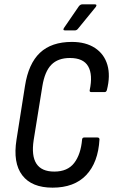

<svg xmlns="http://www.w3.org/2000/svg" viewBox="-20 -856 523 884"><path d="M222 8Q126 8 82.5 -49Q39 -106 56 -213L95 -460Q111 -563 164 -613Q217 -663 311 -663Q375 -663 417.5 -635Q460 -607 474.5 -557Q489 -507 472 -441Q469 -432 462 -432H401Q391 -432 393 -441Q408 -512 386 -550.5Q364 -589 302 -589Q247 -589 216.5 -558Q186 -527 175 -459L135 -211Q113 -66 230 -66Q291 -66 321.5 -105.5Q352 -145 358 -214Q359 -223 368 -223H428Q438 -223 438 -214Q432 -108 377 -50Q322 8 222 8ZM280 -716Q267 -716 275 -728L343 -827Q350 -836 359 -836H416Q429 -836 421 -824L341 -726Q334 -716 325 -716Z"/></svg>

Font: Sofia Sans Condensed Medium
Style: Italic
Weight: 500
Italic angle: -9°
Designer: Botio Nikoltchev, Ani Petrova
Foundry: lettersoup
Version: Version 4.101; ttfautohint (v1.8.4.7-5d5b)